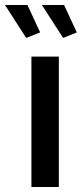

<svg xmlns="http://www.w3.org/2000/svg" viewBox="-60 -750 328 770"><path d="M108 -730H197L248 -620L193 -598ZM-40 -730H50L101 -620L45 -598ZM66 0V-523H176V0Z"/></svg>

Font: Oxford Sans SemiBold
Style: Regular
Weight: 600
Designer: Matt McInerney, Pablo Impallari, Rodrigo Fuenzalida
Foundry: Matt McInerney, Pablo Impallari, Rodrigo Fuenzalida
Version: Version 3.000g; ttfautohint (v1.5) -l 8 -r 28 -G 28 -x 14 -D